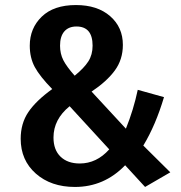

<svg xmlns="http://www.w3.org/2000/svg" viewBox="-20 -726 718 761"><path d="M281 -706Q366 -706 416.5 -662Q467 -618 467 -548Q467 -490 435 -446.5Q403 -403 343 -363L479 -216Q509 -290 526 -370L630 -341Q597 -230 548 -149L655 -43L555 15L476 -71Q393 15 277 15Q182 15 122 -38Q62 -91 62 -176Q62 -237 92.5 -282Q123 -327 187 -373Q138 -423 118 -460Q98 -497 98 -545Q98 -614 145.5 -660Q193 -706 281 -706ZM283 -621Q252 -621 235 -601.5Q218 -582 218 -545Q218 -513 231 -487.5Q244 -462 276 -426Q313 -456 330 -482.5Q347 -509 347 -545Q347 -621 283 -621ZM256 -305Q192 -253 192 -181Q192 -132 220 -105Q248 -78 296 -78Q363 -78 413 -134Z"/></svg>

Font: Fira Sans Condensed Medium
Style: Regular
Weight: 500
Width: 3
Designer: Carrois Corporate & Edenspiekermann AG
Foundry: Carrois Corporate GbR & Edenspiekermann AG
Version: Version 4.203;PS 004.203;hotconv 1.0.88;makeotf.lib2.5.64775